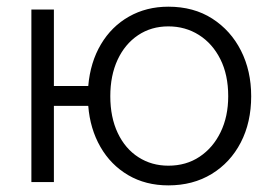

<svg xmlns="http://www.w3.org/2000/svg" viewBox="-20 -550 818 580"><path d="M488.5 10Q420 10 367.3 -20.9Q314.6 -51.8 283.4 -106.2Q252.1 -160.6 246.6 -230.2H142.8V0H74.8V-521.1H142.8V-290.2H246.6Q252.8 -362.1 284.9 -416.1Q316.9 -470.1 369.6 -499.9Q422.3 -529.8 488.5 -529.8Q565.1 -529.8 621.2 -493.8Q677.3 -457.7 708 -396.9Q738.8 -336 738.8 -259.4Q738.8 -180.2 707.3 -119.5Q675.8 -58.8 619.3 -24.4Q562.8 10 488.5 10ZM488.5 -49.5Q542.5 -49.5 583 -76.6Q623.5 -103.6 646.4 -150.8Q669.4 -198 669.4 -259.4Q669.4 -324.1 645.6 -371.3Q621.9 -418.5 580.9 -444.4Q539.9 -470.3 488.5 -470.3Q436.8 -470.3 397 -443.6Q357.3 -416.9 335.2 -369.4Q313.2 -321.8 313.2 -259.4Q313.2 -195.7 335.7 -148.2Q358.3 -100.6 398.2 -75.1Q438 -49.5 488.5 -49.5Z"/></svg>

Font: Raleway Thin
Style: Regular
Weight: 100
Designer: Matt McInerney, Pablo Impallari, Rodrigo Fuenzalida
Foundry: Matt McInerney, Pablo Impallari, Rodrigo Fuenzalida
Version: Version 4.026